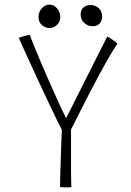

<svg xmlns="http://www.w3.org/2000/svg" viewBox="-20 -811 572 838"><path d="M250 -244.5Q245.5 -252 230.5 -282.8Q215.5 -313.5 195 -357Q174.5 -400.5 152.2 -448.2Q130 -496 110.2 -539Q90.5 -582 77.2 -611.2Q64 -640.5 62 -646Q73 -650 85 -653.5Q97 -657 110.5 -659Q113.5 -648.5 126.2 -616.5Q139 -584.5 157.8 -540.5Q176.5 -496.5 197 -449.8Q217.5 -403 236.5 -362Q255.5 -321 268.5 -295.5Q276.5 -310.5 294 -345.5Q311.5 -380.5 334 -425.2Q356.5 -470 379.2 -515Q402 -560 420.5 -596.8Q439 -633.5 448 -651.5Q457.5 -647 465.5 -641.5Q473.5 -636 480.2 -630.8Q487 -625.5 492.5 -620.5Q472 -590.5 443.5 -540Q415 -489.5 377 -416.5Q339 -343.5 290 -245.5Q290 -237 290 -215.2Q290 -193.5 290 -169Q290 -144.5 290 -127Q290 -105 290 -76.8Q290 -48.5 290.5 -25.2Q291 -2 291.5 6Q286 6.5 280.5 6.8Q275 7 270 7Q264 7 257.2 6.5Q250.5 6 242 5Q242 -10 242.8 -38.5Q243.5 -67 244.8 -102.8Q246 -138.5 247.2 -175.5Q248.5 -212.5 250 -244.5ZM196.5 -688.5Q178.5 -688.5 163.2 -701.5Q148 -714.5 148 -736Q148 -759.5 163 -775.2Q178 -791 195.5 -791Q214 -791 228.5 -775.2Q243 -759.5 243 -736.5Q243 -716 228.5 -702.2Q214 -688.5 196.5 -688.5ZM384.5 -696.5Q363.5 -696.5 347.8 -710.8Q332 -725 332 -747Q332 -768 344.2 -778.5Q356.5 -789 375 -789Q396 -789 410.8 -775.5Q425.5 -762 425.5 -740Q425.5 -726 420.2 -716.2Q415 -706.5 406 -701.5Q397 -696.5 384.5 -696.5Z"/></svg>

Font: Grandstander Thin Thin
Style: Regular
Weight: 250
Version: Version 1.200